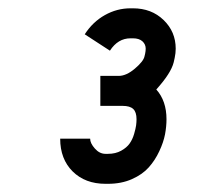

<svg xmlns="http://www.w3.org/2000/svg" viewBox="-20 -721 490 469"><path d="M200.2 -382.3Q200.2 -371.1 211.7 -358.2Q223.1 -345.2 237.8 -345.2H243.7Q262.2 -345.2 275.9 -352.8Q289.6 -360.4 296.6 -370.4Q303.7 -380.4 307.6 -393.8Q311.5 -407.2 312.5 -415Q313.5 -422.9 313.5 -429.7Q313.5 -447.3 305.4 -454.8Q297.4 -462.4 279.3 -462.4H225.1V-535.6H270Q288.6 -535.6 309.6 -553.5Q330.6 -571.3 333 -583.5L334.5 -589.8Q335.9 -596.7 335.9 -602.1Q335.9 -612.8 327.9 -620.1Q319.8 -627.4 304.7 -627.4H298.8Q268.1 -627.4 248.5 -597.2L187 -637.2Q206.5 -667.5 236.1 -684.1Q265.6 -700.7 298.8 -700.7H304.7Q350.1 -700.7 379.6 -672.1Q409.2 -643.6 409.2 -602.1Q409.2 -591.3 406.7 -579.6L404.3 -568.8Q397.9 -542.5 361.8 -502.4Q386.7 -474.6 386.7 -429.7Q386.7 -412.1 383.1 -392.8Q379.4 -373.5 369.1 -351.6Q358.9 -329.6 343.5 -312.3Q328.1 -294.9 302.2 -283.4Q276.4 -272 243.7 -272H237.8Q188 -272 157.5 -302.2Q127 -332.5 127 -382.3Z"/></svg>

Font: Anka/Coder Narrow
Style: Italic
Weight: 400
Width: 3
Italic angle: -12°
Monospace: yes
Version: Version 001.100